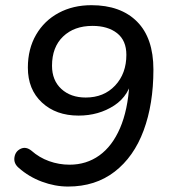

<svg xmlns="http://www.w3.org/2000/svg" viewBox="-20 -699 640 729"><path d="M51.1 -61.7Q31.5 -78.3 34.8 -101.3Q38.1 -124.3 58.2 -134Q78.3 -143.7 99.3 -126.9Q128.9 -100.7 166.3 -87.2Q203.8 -73.7 244.3 -73.7Q308.1 -73.7 357.1 -108.8Q406 -143.8 435.7 -212.3Q465.3 -280.8 471.2 -379.7L473.4 -411.3H483.9Q472.4 -336.9 413.7 -298.5Q354.9 -260.1 278.2 -260.1Q192.7 -260.1 139.3 -309.7Q85.8 -359.2 85.8 -442.2Q85.8 -513.4 117 -567.1Q148.1 -620.7 202.7 -650Q257.2 -679.3 327 -679.3Q438 -679.3 500.3 -617Q562.5 -554.7 562.5 -434.7Q562.5 -303.7 525.3 -203.5Q488.1 -103.2 415.1 -47Q342.1 9.3 238.6 9.3Q188.8 9.3 139.1 -9.2Q89.4 -27.7 51.1 -61.7ZM459.8 -490.9Q459.8 -545.3 424.6 -573Q389.3 -600.7 331.2 -600.7Q261.5 -600.7 219.5 -560.3Q177.5 -520 177.5 -449.5Q177.5 -393.8 213 -361.2Q248.5 -328.7 305.4 -328.7Q374.5 -328.7 417.1 -374.2Q459.8 -419.8 459.8 -490.9Z"/></svg>

Font: SN Pro Thin
Style: Italic
Weight: 200
Italic angle: -9°
Designer: Tobias Whetton
Foundry: Supernotes
Version: Version 1.003;Glyphs 3.3 (3324)